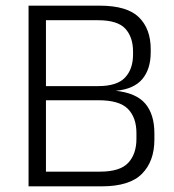

<svg xmlns="http://www.w3.org/2000/svg" viewBox="-20 -659 614 679"><path d="M122 0V-52H334Q404.5 -52 433.5 -83.2Q462.5 -114.5 462.5 -168V-188.5Q462.5 -243 432.5 -273.8Q402.5 -304.5 328 -304.5H123.5V-354.5H327.5Q393.5 -354.5 422 -384.5Q450.5 -414.5 450.5 -466.5V-476.5Q450.5 -528 423 -557.8Q395.5 -587.5 326.5 -587.5H121V-639H332Q429.5 -639 471.2 -598Q513 -557 513 -485V-474.5Q513 -414.5 483.2 -379.2Q453.5 -344 390 -338H388.5Q461.5 -330.5 493.8 -292.5Q526 -254.5 526 -187.5V-165Q526 -89 482.2 -44.5Q438.5 0 339.5 0ZM81 0V-639H142.5V0Z"/></svg>

Font: Anek Latin Medium Light
Style: Regular
Weight: 300
Version: Version 1.003